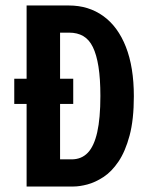

<svg xmlns="http://www.w3.org/2000/svg" viewBox="-20 -680 545 700"><path d="M32 -393H247V-301H32ZM140 0V-99H241Q277 -99 300 -123Q323 -147 334.5 -198Q346 -249 346 -330Q346 -393 339 -437Q332 -481 318.5 -508.5Q305 -536 283.5 -548.5Q262 -561 232 -561H140V-660H231Q303 -660 356.5 -621.5Q410 -583 439 -509Q468 -435 468 -329Q468 -244 452.5 -186Q437 -128 412 -91Q387 -54 357 -34.5Q327 -15 298.5 -7.5Q270 0 247 0ZM77 0V-660H199V0Z"/></svg>

Font: Bricolage Grotesque 36pt Condensed SemiBold
Style: Regular
Weight: 600
Width: 3
Designer: Mathieu Triay
Foundry: Atelier Triay
Version: Version 1.001;gftools[0.9.33.dev8+g029e19f]